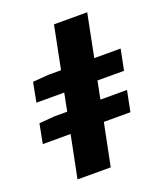

<svg xmlns="http://www.w3.org/2000/svg" viewBox="-133 -783 739 869"><g transform="rotate(-20 236.5 -348.0)"><path d="M90 0H250L291 -204H419L439 -304H311L328 -390H456L476 -490H349L390 -696H230L189 -490H127L52 -484L34 -390H168L151 -304H89L15 -298L-3 -204H131Z"/></g></svg>

Font: Source Sans Pro Black
Style: Italic
Weight: 900
Italic angle: -11°
Designer: Paul D. Hunt
Foundry: Adobe Systems Incorporated
Version: Version 3.006;hotconv 1.0.111;makeotfexe 2.5.65597